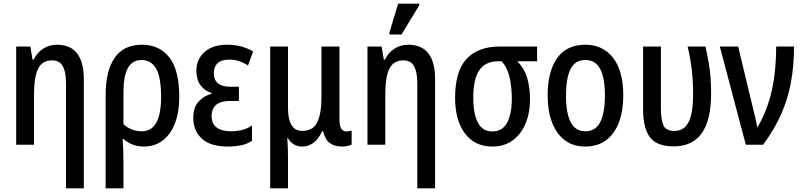

<svg xmlns="http://www.w3.org/2000/svg" viewBox="-20 -796 4420 1056"><path d="M343 240V-339Q343 -401 325 -432.5Q307 -464 267 -464Q212 -464 189.5 -418Q167 -372 167 -274V0H69V-540H147L159 -468H165Q185 -508 218.5 -529Q252 -550 293 -550Q441 -550 441 -360V240Z M561 240V-275Q561 -406 610.5 -478Q660 -550 761 -550Q857 -550 911.5 -480Q966 -410 966 -263Q966 -180 942.5 -118.5Q919 -57 875 -23.5Q831 10 771 10Q735 10 707.5 -1.5Q680 -13 659 -32H654Q657 -2 658 32.5Q659 67 659 100V240ZM760 -74Q866 -74 866 -263Q866 -370 839 -418Q812 -466 758 -466Q708 -466 683.5 -422Q659 -378 659 -286V-114Q678 -94 705 -84Q732 -74 760 -74Z M1235 10Q1136 10 1089.5 -34Q1043 -78 1043 -148Q1043 -207 1073.5 -238.5Q1104 -270 1143 -280V-285Q1105 -296 1082.5 -327.5Q1060 -359 1060 -406Q1060 -470 1105 -510Q1150 -550 1229 -550Q1310 -550 1372 -513L1344 -436Q1295 -468 1242 -468Q1198 -468 1177 -448.5Q1156 -429 1156 -394Q1156 -319 1247 -319H1294V-241H1247Q1144 -241 1144 -157Q1144 -115 1172 -94.5Q1200 -74 1249 -74Q1280 -74 1309 -80.5Q1338 -87 1366 -106V-22Q1341 -4 1306.5 3Q1272 10 1235 10Z M1466 240V-540H1564V-203Q1564 -76 1642 -76Q1701 -76 1724.5 -122.5Q1748 -169 1748 -265V-540H1847V-138Q1847 -73 1885 -73Q1900 -73 1914 -78V-1Q1908 3 1892 6.5Q1876 10 1863 10Q1820 10 1794 -9Q1768 -28 1757 -74H1751Q1734 -34 1706 -12Q1678 10 1643 10Q1590 10 1563 -37H1560Q1562 -13 1563 14.5Q1564 42 1564 69V240Z M2275 240V-339Q2275 -401 2257 -432.5Q2239 -464 2199 -464Q2144 -464 2121.5 -418Q2099 -372 2099 -274V0H2001V-540H2079L2091 -468H2097Q2117 -508 2150.5 -529Q2184 -550 2225 -550Q2373 -550 2373 -360V240ZM2122 -606V-618L2170 -776H2286V-767L2188 -606Z M2688 10Q2590 10 2536.5 -63Q2483 -136 2483 -258Q2483 -404 2546 -472Q2609 -540 2728 -540H2934V-459H2825Q2864 -420 2879.5 -367.5Q2895 -315 2895 -250Q2895 -175 2870.5 -116.5Q2846 -58 2800 -24Q2754 10 2688 10ZM2688 -73Q2743 -73 2769 -121Q2795 -169 2795 -254Q2795 -312 2783.5 -367Q2772 -422 2739 -459H2720Q2651 -459 2617 -411Q2583 -363 2583 -258Q2583 -170 2608.5 -121.5Q2634 -73 2688 -73Z M3408 -271Q3408 -187 3384.5 -124Q3361 -61 3314.5 -25.5Q3268 10 3198 10Q3132 10 3086 -25Q3040 -60 3016 -123Q2992 -186 2992 -271Q2992 -402 3044 -476Q3096 -550 3200 -550Q3295 -550 3351.5 -478.5Q3408 -407 3408 -271ZM3093 -270Q3093 -175 3118.5 -124.5Q3144 -74 3200 -74Q3255 -74 3281 -124Q3307 -174 3307 -271Q3307 -367 3281 -416.5Q3255 -466 3200 -466Q3143 -466 3118 -416.5Q3093 -367 3093 -270Z M3686 9Q3591 9 3554 -42Q3517 -93 3517 -194V-540H3615V-202Q3615 -141 3628 -108.5Q3641 -76 3690 -76Q3743 -76 3767.5 -125Q3792 -174 3792 -280Q3792 -349 3785 -410.5Q3778 -472 3762 -540H3860Q3871 -490 3878 -450Q3885 -410 3888 -370Q3891 -330 3891 -280Q3891 9 3686 9Z M4082 0 3939 -540H4040L4116 -223Q4124 -189 4132.5 -155.5Q4141 -122 4144 -99H4148Q4201 -191 4225 -299Q4249 -407 4249 -540H4347Q4347 -434 4330 -342Q4313 -250 4275.5 -166Q4238 -82 4177 0Z"/></svg>

Font: Noto Sans Condensed Medium
Style: Regular
Weight: 500
Width: 3
Designer: Monotype Design Team
Foundry: Monotype Imaging Inc.
Version: Version 2.013; ttfautohint (v1.8.4.7-5d5b)